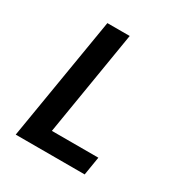

<svg xmlns="http://www.w3.org/2000/svg" viewBox="-171 -863 942 991"><g transform="rotate(30 300.0 -367.5)"><path d="M62 0 184 -735H317L214 -110H491L473 0Z"/></g></svg>

Font: Iosevka SS04 XBd Ex Obl
Style: Regular
Weight: 800
Width: 7
Italic angle: -9°
Monospace: yes
Designer: Belleve Invis
Foundry: Belleve Invis
Version: Version 19.0.0; ttfautohint (v1.8.4)